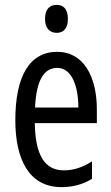

<svg xmlns="http://www.w3.org/2000/svg" viewBox="-20 -759 458 789"><path d="M213 -739C182 -739 165 -719 165 -681C165 -645 183 -624 213 -624C243 -624 259 -645 259 -681C259 -718 244 -739 213 -739ZM215 -546C102 -546 43 -447 43 -265C43 -109 96 10 233 10C279 10 320 -1 358 -24V-96C318 -70 281 -59 242 -59C163 -59 125 -123 123 -253H378V-309C378 -442 325 -546 215 -546ZM215 -480C275 -480 302 -405 302 -317H124C129 -428 160 -480 215 -480Z"/></svg>

Font: Noto Sans Arabic UI XCn
Style: Regular
Weight: 400
Width: 2
Designer: Monotype Design Team, Nadine Chahine and Nizar Qandah
Foundry: Monotype Imaging Inc.
Version: Version 2.010